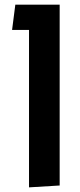

<svg xmlns="http://www.w3.org/2000/svg" viewBox="-20 -620 343 827"><path d="M105 187V-491H32L46 -600H237V179Z"/></svg>

Font: Noto Sans Hebrew Condensed SemiBold
Style: Regular
Weight: 600
Width: 3
Designer: Ben Nathan
Foundry: Google LLC
Version: Version 3.001; ttfautohint (v1.8.4.7-5d5b)